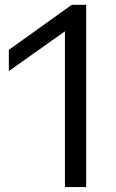

<svg xmlns="http://www.w3.org/2000/svg" viewBox="-20 -762 473 782"><path d="M244.5 0V-634.5L16 -472.5V-559L272.5 -742.5H331V0Z"/></svg>

Font: Encode Sans Exp
Style: Regular
Weight: 400
Width: 7
Designer: Multiple Designers
Foundry: Impallari Type
Version: Version 3.002; ttfautohint (v1.8.3) -l 8 -r 50 -G 200 -x 14 